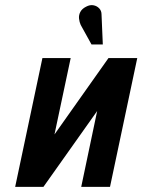

<svg xmlns="http://www.w3.org/2000/svg" viewBox="-20 -726 554 747"><path d="M375 -670Q375 -684 366 -693.5Q357 -703 343.5 -705.5Q330 -708 315 -700Q299 -692 292.5 -679.5Q286 -667 287.5 -653.5Q289 -640 294 -629L336 -553H380ZM255 -500H145L39 1H149L358 -294L296 1H408L514 -500H402L192 -203Z"/></svg>

Font: Advent Pro
Style: Italic
Weight: 400
Italic angle: -12°
Designer: VivaRado, Andreas Kalpakidis
Foundry: VivaRado, Andreas Kalpakidis
Version: Version 3.000